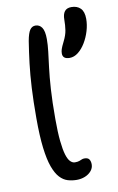

<svg xmlns="http://www.w3.org/2000/svg" viewBox="-92 -869 573 930"><g transform="rotate(-10 194.5 -403.5)"><path d="M208.6 11Q185.6 11 164.4 4.6Q143.2 -1.8 125.6 -20.7Q108 -39.6 94.8 -75.6Q81.6 -111.6 74.4 -170.6Q67.2 -229.6 67.2 -317Q67.2 -401.2 70.7 -465.7Q74.2 -530.2 80.8 -584.6Q87.4 -639 95.8 -692Q102.6 -730 113 -745Q123.4 -760 140.2 -760Q160.4 -760 172.1 -742.8Q183.8 -725.6 183.8 -685.8Q183.8 -658 179.9 -625.1Q176 -592.2 170.4 -548.3Q164.8 -504.4 160.9 -443.5Q157 -382.6 157 -297Q157 -231.8 161.5 -188.6Q166 -145.4 173.6 -120.4Q181.2 -95.4 191.9 -84.8Q202.6 -74.2 214.2 -74.2Q228.2 -74.2 236 -77.1Q243.8 -80 249.4 -82.5Q255 -85 262.2 -85Q279.8 -85 286.1 -75.2Q292.4 -65.4 292.4 -50.8Q292.4 -33 280.4 -18.7Q268.4 -4.4 249.4 3.3Q230.4 11 208.6 11ZM277.2 -576.8Q243 -576.8 243 -604.4Q243 -614.6 246.4 -625.4Q249.8 -636.2 261.6 -659.8Q276 -688.2 279.7 -712.3Q283.4 -736.4 283.4 -764Q283.4 -790.4 294 -804.2Q304.6 -818 327.2 -818Q355.4 -818 372 -801.5Q388.6 -785 388.6 -749.4Q388.6 -720.4 379.6 -690.3Q370.6 -660.2 355.1 -634.4Q339.6 -608.6 319.5 -592.7Q299.4 -576.8 277.2 -576.8Z"/></g></svg>

Font: Shantell Sans Light
Style: Regular
Weight: 300
Designer: Stephen Nixon, Anya Danilova, Shantell Martin
Foundry: Arrow Type
Version: Version 1.011;[c5ecc13dd]